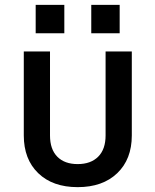

<svg xmlns="http://www.w3.org/2000/svg" viewBox="-20 -762 640 791"><path d="M300 9Q197 9 137.5 -48.5Q78 -106 78 -204V-550H186V-204Q186 -147 216 -116.5Q246 -86 300 -86Q354 -86 384.5 -116.5Q415 -147 415 -204V-550H523V-204Q523 -106 463 -48.5Q403 9 300 9ZM127 -742H245V-625H127ZM356 -742H473V-625H356Z"/></svg>

Font: Tiny SemiBold
Style: Regular
Weight: 600
Designer: Philipp Nurullin, Konstantin Bulenkov
Foundry: JetBrains
Version: Version 2.251; ttfautohint (v1.8.4.7-5d5b)